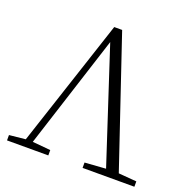

<svg xmlns="http://www.w3.org/2000/svg" viewBox="-129 -855 965 979"><g transform="rotate(20 353.5 -365.0)"><path d="M421 0V-29L535 -37L334 -651L137 -38L235 -29V0H11V-29L99 -38L327 -730H370L604 -37L702 -29V0Z"/></g></svg>

Font: Minh Nguyen ExtraLight
Style: Regular
Weight: 250
Designer: Ryoko NISHIZUKA 西塚涼子 (kana & ideographs); Frank Grießhammer (Latin, Greek & Cyrillic); Wenlong ZHANG 张文龙 (bopomofo); San
Foundry: Adobe
Version: Version 1.100;July 7, 2023;FontCreator 14.0.0.2814 64-bit